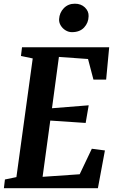

<svg xmlns="http://www.w3.org/2000/svg" viewBox="-22 -992 610 1012"><path d="M-1.5 0 4 -46 64.5 -58.5 150.5 -684 88.5 -697 94 -743H553.5L537.5 -572.5H470.5L442 -681L288.5 -692L252 -421.5L445.5 -437L429.5 -344L243 -356.5L202.5 -60L398 -73.5L462 -208L531 -199L494 0ZM357 -822.5Q339.5 -822.5 323.5 -832.2Q307.5 -842 298 -857.8Q288.5 -873.5 289.5 -891Q291.5 -925.5 314.5 -949Q337.5 -972.5 372.5 -972.5Q405 -972.5 425.5 -952.8Q446 -933 445 -907Q444.5 -872 421.5 -847.2Q398.5 -822.5 357 -822.5Z"/></svg>

Font: Merriweather 24pt SemiCondensed
Style: Bold Italic
Weight: 700
Width: 4
Italic angle: -7.8°
Designer: Eben Sorkin
Foundry: Eben Sorkin
Version: Version 2.101